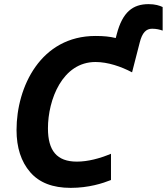

<svg xmlns="http://www.w3.org/2000/svg" viewBox="-20 -899 807 929"><path d="M322 10C409 10 477 -12 517 -28V-155C462 -132 405 -117 352 -117C255 -117 212 -170 212 -278C212 -417 282 -599 442 -599C502 -599 566 -577 619 -549L656 -693C668 -741 687 -760 716 -760C737 -760 752 -756 767 -751V-865C752 -872 731 -879 699 -879C623 -879 573 -841 545 -734L540 -715C511 -722 482 -725 442 -725C177 -725 60 -479 60 -270C60 -185 82 -117 126 -66C170 -15 235 10 322 10Z"/></svg>

Font: BC Sans
Style: Bold Italic
Weight: 700
Italic angle: -12°
Designer: Monotype Design Team
Province of B.C.
Foundry: Monotype Imaging Inc.
Version: Version 2.000;GOOG;noto-source:20170915:90ef993387c0